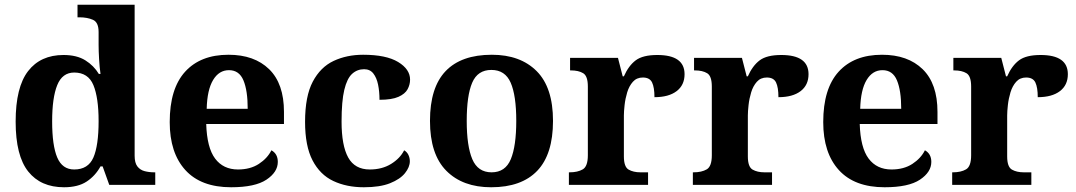

<svg xmlns="http://www.w3.org/2000/svg" viewBox="-20 -780 4540 810"><path d="M250 10Q152 10 99 -56.5Q46 -123 46 -267Q46 -412 98.5 -480Q151 -548 248 -548Q304 -548 340 -525.5Q376 -503 397 -468H404Q400 -496 398 -531Q396 -566 396 -590V-645Q396 -686 372 -696.5Q348 -707 315 -707H307V-760H548V-123Q548 -93 559.5 -78Q571 -63 590 -58Q609 -53 631 -53H635V0H441L413 -78H404Q382 -38 345.5 -14Q309 10 250 10ZM293 -65Q352 -65 374 -115.5Q396 -166 396 -269Q396 -368 374 -421Q352 -474 293 -474Q243 -474 221.5 -421Q200 -368 200 -268Q200 -166 221.5 -115.5Q243 -65 293 -65Z M955 10Q828 10 762 -62.5Q696 -135 696 -265Q696 -406 761 -477.5Q826 -549 944 -549Q1053 -549 1115.5 -488Q1178 -427 1178 -308V-257H850Q853 -157 887.5 -111Q922 -65 984 -65Q1036 -65 1072 -88.5Q1108 -112 1125 -146Q1152 -131 1152 -97Q1152 -54 1104 -22Q1056 10 955 10ZM1025 -321Q1025 -398 1007 -441Q989 -484 946 -484Q904 -484 879 -442.5Q854 -401 852 -321Z M1515 10Q1442 10 1386 -16.5Q1330 -43 1298.5 -103.5Q1267 -164 1267 -266Q1267 -374 1299.5 -435.5Q1332 -497 1387.5 -523Q1443 -549 1512 -549Q1609 -549 1659.5 -518.5Q1710 -488 1710 -444Q1710 -423 1699.5 -403.5Q1689 -384 1661 -371.5Q1633 -359 1581 -359Q1581 -394 1575 -423Q1569 -452 1555 -470Q1541 -488 1516 -488Q1487 -488 1465.5 -468.5Q1444 -449 1432.5 -401Q1421 -353 1421 -267Q1421 -166 1449 -115.5Q1477 -65 1540 -65Q1592 -65 1630 -88.5Q1668 -112 1685 -146Q1697 -139 1703 -126.5Q1709 -114 1709 -100Q1709 -75 1688.5 -49.5Q1668 -24 1625.5 -7Q1583 10 1515 10Z M2052 10Q1932 10 1863 -59.5Q1794 -129 1794 -270Q1794 -411 1860 -480Q1926 -549 2055 -549Q2175 -549 2244 -480Q2313 -411 2313 -270Q2313 -129 2246.5 -59.5Q2180 10 2052 10ZM2054 -53Q2112 -53 2135 -108.5Q2158 -164 2158 -270Q2158 -377 2134.5 -431Q2111 -485 2053 -485Q1995 -485 1972 -431Q1949 -377 1949 -270Q1949 -164 1972.5 -108.5Q1996 -53 2054 -53Z M2380 0V-53H2383Q2417 -53 2438.5 -65.5Q2460 -78 2460 -125V-415Q2460 -459 2440.5 -471Q2421 -483 2388 -483H2385V-536H2587L2607 -458H2612Q2632 -503 2662 -525.5Q2692 -548 2753 -548Q2868 -548 2868 -467Q2868 -421 2834.5 -395.5Q2801 -370 2741 -370Q2741 -411 2731 -432Q2721 -453 2692 -453Q2666 -453 2650 -435Q2634 -417 2626 -390.5Q2618 -364 2615 -337Q2612 -310 2612 -293V-120Q2612 -76 2632 -64.5Q2652 -53 2682 -53H2714V0Z M2903 0V-53H2906Q2940 -53 2961.5 -65.5Q2983 -78 2983 -125V-415Q2983 -459 2963.5 -471Q2944 -483 2911 -483H2908V-536H3110L3130 -458H3135Q3155 -503 3185 -525.5Q3215 -548 3276 -548Q3391 -548 3391 -467Q3391 -421 3357.5 -395.5Q3324 -370 3264 -370Q3264 -411 3254 -432Q3244 -453 3215 -453Q3189 -453 3173 -435Q3157 -417 3149 -390.5Q3141 -364 3138 -337Q3135 -310 3135 -293V-120Q3135 -76 3155 -64.5Q3175 -53 3205 -53H3237V0Z M3712 10Q3585 10 3519 -62.5Q3453 -135 3453 -265Q3453 -406 3518 -477.5Q3583 -549 3701 -549Q3810 -549 3872.5 -488Q3935 -427 3935 -308V-257H3607Q3610 -157 3644.5 -111Q3679 -65 3741 -65Q3793 -65 3829 -88.5Q3865 -112 3882 -146Q3909 -131 3909 -97Q3909 -54 3861 -22Q3813 10 3712 10ZM3782 -321Q3782 -398 3764 -441Q3746 -484 3703 -484Q3661 -484 3636 -442.5Q3611 -401 3609 -321Z M3997 0V-53H4000Q4034 -53 4055.5 -65.5Q4077 -78 4077 -125V-415Q4077 -459 4057.5 -471Q4038 -483 4005 -483H4002V-536H4204L4224 -458H4229Q4249 -503 4279 -525.5Q4309 -548 4370 -548Q4485 -548 4485 -467Q4485 -421 4451.5 -395.5Q4418 -370 4358 -370Q4358 -411 4348 -432Q4338 -453 4309 -453Q4283 -453 4267 -435Q4251 -417 4243 -390.5Q4235 -364 4232 -337Q4229 -310 4229 -293V-120Q4229 -76 4249 -64.5Q4269 -53 4299 -53H4331V0Z"/></svg>

Font: Noto Serif Thai
Style: Bold
Weight: 700
Designer: Monotype Design Team
Foundry: Monotype Imaging Inc.
Version: Version 2.002; ttfautohint (v1.8.4.7-5d5b)